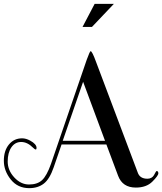

<svg xmlns="http://www.w3.org/2000/svg" viewBox="-60 -967 843 998"><path d="M205 -115 391 -657Q407 -701 411 -701Q419 -701 439 -646L656 -70Q667 -38 706 -38Q729 -38 740 -56Q744 -63 748 -70.5Q752 -78 754 -78Q763 -78 763 -66Q763 -54 732 -23Q701 8 646 8Q577 8 554 -53L493 -216H260L219 -97Q198 -36 167.5 -12.5Q137 11 92 11Q32 11 -4 -34Q-40 -79 -40 -131.5Q-40 -184 -13.5 -216Q13 -248 55 -248Q75 -248 97 -236Q130 -218 130 -198Q130 -190 125.5 -190Q121 -190 111 -200Q82 -229 50 -229Q18 -229 -1 -201Q-20 -173 -20 -127.5Q-20 -82 14 -45Q48 -8 91 -8Q134 -8 158.5 -30.5Q183 -53 205 -115ZM372 -542 266 -235H486ZM532 -947 418 -827H369L432 -947Z"/></svg>

Font: Spirax
Style: Regular
Weight: 400
Designer: Brenda Gallo (gbrenda1987@gmail.com)
Foundry: Brenda Gallo
Version: Version 1.002